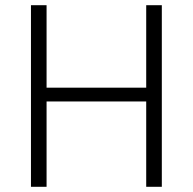

<svg xmlns="http://www.w3.org/2000/svg" viewBox="-20 -718 741 738"><path d="M542 -328H159V0H99V-698H159V-381H542V-698H602V0H542Z"/></svg>

Font: IBM Plex Sans Arabic Light
Style: Regular
Weight: 300
Designer: Mike Abbink, Paul van der Laan, Pieter van Rosmalen, Wael Morcos, Khajak Apelian
Foundry: Bold Monday
Version: Version 1.2